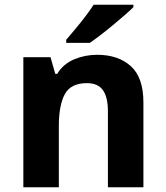

<svg xmlns="http://www.w3.org/2000/svg" viewBox="-20 -786 697 806"><path d="M388 -556Q476 -556 529 -508.5Q582 -461 582 -356V0H433V-319Q433 -378 412 -407.5Q391 -437 345 -437Q277 -437 252 -390.5Q227 -344 227 -257V0H78V-546H192L212 -476H220Q246 -518 291.5 -537Q337 -556 388 -556ZM540 -756Q526 -742 503 -722Q480 -702 453.5 -680Q427 -658 401.5 -638.5Q376 -619 357 -606H258V-619Q274 -638 295.5 -663.5Q317 -689 338 -716.5Q359 -744 373 -766H540Z"/></svg>

Font: RS Noto Sans
Style: Bold
Weight: 700
Designer: Monotype Design Team
Foundry: Monotype Imaging Inc.
Version: Version 3.10